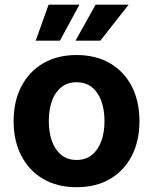

<svg xmlns="http://www.w3.org/2000/svg" viewBox="-20 -781 648 812"><path d="M303.7 10.7Q222.7 10.7 162.8 -24.2Q103 -59.1 70.3 -122.1Q37.6 -185.1 37.6 -268.6Q37.6 -352.5 70.3 -415.5Q103 -478.5 162.8 -513.4Q222.7 -548.3 303.7 -548.3Q385.7 -548.3 445.3 -513.4Q504.9 -478.5 537.4 -415.5Q569.8 -352.5 569.8 -268.6Q569.8 -185.1 537.4 -122.1Q504.9 -59.1 445.3 -24.2Q385.7 10.7 303.7 10.7ZM303.7 -104.5Q342.3 -104.5 368.7 -125.7Q395 -147 408.4 -184.1Q421.9 -221.2 421.9 -269Q421.9 -316.9 408.4 -354Q395 -391.1 368.7 -412.1Q342.3 -433.1 303.7 -433.1Q265.6 -433.1 239.3 -412.1Q212.9 -391.1 199.7 -354.2Q186.5 -317.4 186.5 -269Q186.5 -221.2 199.7 -184.1Q212.9 -147 239.3 -125.7Q265.6 -104.5 303.7 -104.5ZM233.4 -608.9H130.9L185.5 -761.2H315.9ZM404.3 -608.9H299.3L384.3 -761.2H523.9Z"/></svg>

Font: Inter 17pt
Style: Bold
Weight: 700
Version: Version 4.001;git-66647c0bb